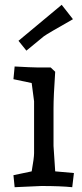

<svg xmlns="http://www.w3.org/2000/svg" viewBox="-20 -775 341 800"><path d="M288 -54 281 5Q232 0 152 0L41 5L36 -45L112 -61Q122 -117 122 -137V-353L112 -429L36 -445L41 -498Q113 -494 133 -494H191L210 -476Q203 -373 203 -323V-167L210 -61ZM237 -755 284 -695Q178 -635 163 -624L90 -564L57 -605Z"/></svg>

Font: Andada
Style: Regular
Weight: 400
Designer: Carolina Giovagnoli
Foundry: Carolina Giovagnoli
Version: Version 1.003